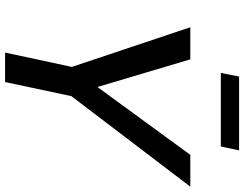

<svg xmlns="http://www.w3.org/2000/svg" viewBox="-120 -816 937 736"><g transform="rotate(90 348.0 -448.5)"><path d="M237 -256 85 -710H208L314 -354L574 -710H696L349 -254L295 0H182ZM260 -827 274 -897H557L542 -827Z"/></g></svg>

Font: Raleway Thin SemiBold
Style: Italic
Weight: 600
Italic angle: -12°
Version: Version 4.026